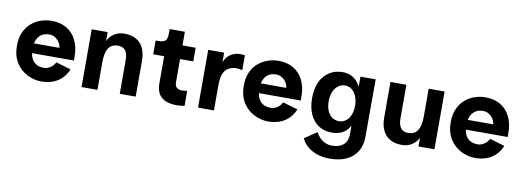

<svg xmlns="http://www.w3.org/2000/svg" viewBox="-65 -1026 4533 1662"><g transform="rotate(10 2202.0 -195.0)"><path d="M301 13Q234 13 173.5 -18Q113 -49 75.5 -109Q38 -169 38 -256Q38 -324 60 -373.5Q82 -423 119.5 -455.5Q157 -488 203.5 -504Q250 -520 299 -520Q374 -520 429.5 -487.5Q485 -455 515.5 -394Q546 -333 546 -248V-215H143L142 -301H403Q403 -314 396 -331Q389 -348 375.5 -363.5Q362 -379 342.5 -389.5Q323 -400 298 -400Q256 -400 229 -381Q202 -362 188.5 -329.5Q175 -297 175 -256Q175 -210 188.5 -176.5Q202 -143 230.5 -125Q259 -107 303 -107Q318 -107 337 -114.5Q356 -122 373 -137Q390 -152 399 -173L531 -134Q508 -79 470.5 -46.5Q433 -14 389 -0.5Q345 13 301 13Z M651 0V-508H791V-430Q799 -448 813 -464.5Q827 -481 845.5 -493.5Q864 -506 887 -513Q910 -520 935 -520Q1002 -520 1044.5 -494Q1087 -468 1107 -421.5Q1127 -375 1127 -315V0H987V-296Q987 -352 966 -380Q945 -408 902 -408Q861 -408 836.5 -388.5Q812 -369 801.5 -331Q791 -293 791 -239V0Z M1496 12Q1398 12 1353.5 -28.5Q1309 -69 1309 -149V-387H1213V-508H1232Q1264 -508 1282 -515Q1300 -522 1307.5 -538.5Q1315 -555 1315 -582V-627H1449V-507H1565V-387H1449V-184Q1449 -149 1467 -135.5Q1485 -122 1505 -122Q1515 -122 1530 -123Q1545 -124 1557 -126L1558 4Q1545 8 1526.5 10Q1508 12 1496 12Z M1675 0V-508H1815V-424Q1823 -444 1835.5 -461.5Q1848 -479 1866 -492Q1884 -505 1906 -512.5Q1928 -520 1953 -520Q1961 -520 1975 -519Q1989 -518 1996 -516V-385Q1981 -390 1958 -392.5Q1935 -395 1916.3 -391Q1877 -383 1855 -361Q1833 -339 1824 -304Q1815 -269 1815 -221V0Z M2295 13Q2228 13 2167.5 -18Q2107 -49 2069.5 -109Q2032 -169 2032 -256Q2032 -324 2054 -373.5Q2076 -423 2113.5 -455.5Q2151 -488 2197.5 -504Q2244 -520 2293 -520Q2368 -520 2423.5 -487.5Q2479 -455 2509.5 -394Q2540 -333 2540 -248V-215H2137L2136 -301H2397Q2397 -314 2390 -331Q2383 -348 2369.5 -363.5Q2356 -379 2336.5 -389.5Q2317 -400 2292 -400Q2250 -400 2223 -381Q2196 -362 2182.5 -329.5Q2169 -297 2169 -256Q2169 -210 2182.5 -176.5Q2196 -143 2224.5 -125Q2253 -107 2297 -107Q2312 -107 2331 -114.5Q2350 -122 2367 -137Q2384 -152 2393 -173L2525 -134Q2502 -79 2464.5 -46.5Q2427 -14 2383 -0.5Q2339 13 2295 13Z M3010 0V-79Q2998 -52 2976.5 -31.5Q2955 -11 2923.5 0.5Q2892 12 2850 12Q2785 12 2736 -20Q2687 -52 2660 -111.5Q2633 -171 2633 -253Q2633 -337 2661 -396.5Q2689 -456 2739.5 -488Q2790 -520 2855 -520Q2897 -520 2927.5 -506Q2958 -492 2979 -469.5Q3000 -447 3013 -419V-508H3147L3146 0Q3146 71 3114.5 124.5Q3083 178 3022 207.5Q2961 237 2870 237Q2810 237 2760 219.5Q2710 202 2675 171.5Q2640 141 2623 102L2731 29Q2742 52 2762.5 74Q2783 96 2811.5 109.5Q2840 123 2873 123Q2937 123 2973.5 91.5Q3010 60 3010 0ZM2897 -96Q2931 -97 2956.5 -116Q2982 -135 2996.5 -170.5Q3011 -206 3011 -253Q3011 -297 2996.5 -332.5Q2982 -368 2956.5 -389Q2931 -410 2897 -410Q2861 -410 2834.5 -389Q2808 -368 2793.5 -332.5Q2779 -297 2779 -253Q2779 -205 2793.5 -169.5Q2808 -134 2834.5 -115Q2861 -96 2897 -96Z M3753 -508V0H3613V-78Q3605 -60 3591 -43.5Q3577 -27 3558.5 -14.5Q3540 -2 3517.5 5Q3495 12 3469 12Q3402 12 3359.5 -14.5Q3317 -41 3297 -87Q3277 -133 3277 -193V-508H3417V-212Q3417 -157 3438 -128.5Q3459 -100 3502 -100Q3544 -100 3568 -120Q3592 -140 3602.5 -177.5Q3613 -215 3613 -269V-508Z M4114 13Q4047 13 3986.5 -18Q3926 -49 3888.5 -109Q3851 -169 3851 -256Q3851 -324 3873 -373.5Q3895 -423 3932.5 -455.5Q3970 -488 4016.5 -504Q4063 -520 4112 -520Q4187 -520 4242.5 -487.5Q4298 -455 4328.5 -394Q4359 -333 4359 -248V-215H3956L3955 -301H4216Q4216 -314 4209 -331Q4202 -348 4188.5 -363.5Q4175 -379 4155.5 -389.5Q4136 -400 4111 -400Q4069 -400 4042 -381Q4015 -362 4001.5 -329.5Q3988 -297 3988 -256Q3988 -210 4001.5 -176.5Q4015 -143 4043.5 -125Q4072 -107 4116 -107Q4131 -107 4150 -114.5Q4169 -122 4186 -137Q4203 -152 4212 -173L4344 -134Q4321 -79 4283.5 -46.5Q4246 -14 4202 -0.5Q4158 13 4114 13Z"/></g></svg>

Font: Inclusive Sans
Style: Regular
Weight: 400
Designer: Olivia King
Foundry: Olivia King
Version: Version 2.004